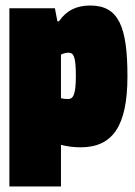

<svg xmlns="http://www.w3.org/2000/svg" viewBox="-20 -524 489 696"><path d="M14 152H201V1C223 7 248 10 272 10C387 10 442 -65 442 -247C442 -426 411 -504 307 -504C256 -504 220 -485 194 -447H188L179 -494H14ZM228 -333C247 -333 255 -319 255 -248C255 -177 244 -165 226 -165C217 -165 208 -166 201 -168V-326C209 -330 218 -333 228 -333Z"/></svg>

Font: Blinker Headline
Style: Regular
Weight: 900
Width: 4
Designer: Juergen Huber
Foundry: supertype
Version: Version 1.015;PS 1.15;hotconv 1.0.88;makeotf.lib2.5.647800